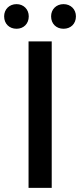

<svg xmlns="http://www.w3.org/2000/svg" viewBox="-39 -908 387 928"><path d="M41 -769C75 -769 100 -793 100 -829C100 -863 75 -888 41 -888C6 -888 -19 -863 -19 -829C-19 -793 6 -769 41 -769ZM268 -769C303 -769 328 -793 328 -829C328 -863 303 -888 268 -888C233 -888 208 -863 208 -829C208 -793 233 -769 268 -769ZM99 -708V0H211V-708Z"/></svg>

Font: Spoqa Han Sans Neo Medium
Style: Regular
Weight: 500
Designer: [Spoqa Han Sans Neo] Dong-huui Kim ___ Younghwa Kang ___ Yujin Lee ___ [Noto Sans] Ryoko NISHIZUKA ____ (kana & ideograp
Foundry: Spoqa (http://www.spoqa-han-sans.com)
Version: Version 1.100;hotconv 1.0.109;makeotfexe 2.5.65596